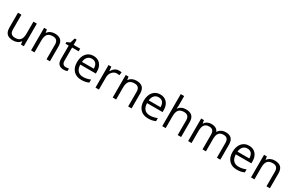

<svg xmlns="http://www.w3.org/2000/svg" viewBox="212 -2346 6019 3943"><g transform="rotate(30 3221.5 -375.0)"><path d="M162.1 -535.2V-188Q162.1 -122.6 191.9 -90.3Q221.7 -58.1 285.2 -58.1Q369.1 -58.1 408 -104Q446.8 -149.9 446.8 -253.9V-535.2H527.8V0H460.9L449.2 -71.8H444.8Q419.9 -32.2 375.7 -11.2Q331.5 9.8 274.9 9.8Q177.2 9.8 128.7 -36.6Q80.1 -83 80.1 -185.1V-535.2Z M1065.9 0V-346.2Q1065.9 -411.6 1036.1 -443.8Q1006.3 -476.1 942.9 -476.1Q858.9 -476.1 819.8 -430.7Q780.8 -385.3 780.8 -280.8V0H699.7V-535.2H765.6L778.8 -461.9H782.7Q807.6 -501.5 852.5 -523.2Q897.5 -544.9 952.6 -544.9Q1049.3 -544.9 1098.1 -498.3Q1147 -451.7 1147 -349.1V0Z M1486.3 -57.1Q1507.8 -57.1 1527.8 -60.3Q1547.9 -63.5 1559.6 -66.9V-4.9Q1546.4 1.5 1520.8 5.6Q1495.1 9.8 1474.6 9.8Q1319.3 9.8 1319.3 -153.8V-472.2H1242.7V-511.2L1319.3 -544.9L1353.5 -659.2H1400.4V-535.2H1555.7V-472.2H1400.4V-157.2Q1400.4 -108.9 1423.3 -83Q1446.3 -57.1 1486.3 -57.1Z M1892.6 9.8Q1773.9 9.8 1705.3 -62.5Q1636.7 -134.8 1636.7 -263.2Q1636.7 -392.6 1700.4 -468.8Q1764.2 -544.9 1871.6 -544.9Q1972.2 -544.9 2030.8 -478.8Q2089.4 -412.6 2089.4 -304.2V-252.9H1720.7Q1723.1 -158.7 1768.3 -109.9Q1813.5 -61 1895.5 -61Q1981.9 -61 2066.4 -97.2V-24.9Q2023.4 -6.3 1985.1 1.7Q1946.8 9.8 1892.6 9.8ZM1870.6 -477.1Q1806.2 -477.1 1767.8 -435.1Q1729.5 -393.1 1722.7 -318.8H2002.4Q2002.4 -395.5 1968.3 -436.3Q1934.1 -477.1 1870.6 -477.1Z M2471.7 -544.9Q2507.3 -544.9 2535.6 -539.1L2524.4 -463.9Q2491.2 -471.2 2465.8 -471.2Q2400.9 -471.2 2354.7 -418.5Q2308.6 -365.7 2308.6 -287.1V0H2227.5V-535.2H2294.4L2303.7 -436H2307.6Q2337.4 -488.3 2379.4 -516.6Q2421.4 -544.9 2471.7 -544.9Z M3002 0V-346.2Q3002 -411.6 2972.2 -443.8Q2942.4 -476.1 2878.9 -476.1Q2794.9 -476.1 2755.9 -430.7Q2716.8 -385.3 2716.8 -280.8V0H2635.7V-535.2H2701.7L2714.8 -461.9H2718.8Q2743.7 -501.5 2788.6 -523.2Q2833.5 -544.9 2888.7 -544.9Q2985.4 -544.9 3034.2 -498.3Q3083 -451.7 3083 -349.1V0Z M3475.6 9.8Q3356.9 9.8 3288.3 -62.5Q3219.7 -134.8 3219.7 -263.2Q3219.7 -392.6 3283.4 -468.8Q3347.2 -544.9 3454.6 -544.9Q3555.2 -544.9 3613.8 -478.8Q3672.4 -412.6 3672.4 -304.2V-252.9H3303.7Q3306.2 -158.7 3351.3 -109.9Q3396.5 -61 3478.5 -61Q3564.9 -61 3649.4 -97.2V-24.9Q3606.4 -6.3 3568.1 1.7Q3529.8 9.8 3475.6 9.8ZM3453.6 -477.1Q3389.2 -477.1 3350.8 -435.1Q3312.5 -393.1 3305.7 -318.8H3585.4Q3585.4 -395.5 3551.3 -436.3Q3517.1 -477.1 3453.6 -477.1Z M4176.8 0V-346.2Q4176.8 -411.6 4147 -443.8Q4117.2 -476.1 4053.7 -476.1Q3969.2 -476.1 3930.4 -430.2Q3891.6 -384.3 3891.6 -279.8V0H3810.5V-759.8H3891.6V-529.8Q3891.6 -488.3 3887.7 -460.9H3892.6Q3916.5 -499.5 3960.7 -521.7Q4004.9 -543.9 4061.5 -543.9Q4159.7 -543.9 4208.7 -497.3Q4257.8 -450.7 4257.8 -349.1V0Z M5106.4 0V-348.1Q5106.4 -412.1 5079.1 -444.1Q5051.8 -476.1 4994.1 -476.1Q4918.5 -476.1 4882.3 -432.6Q4846.2 -389.2 4846.2 -298.8V0H4765.1V-348.1Q4765.1 -412.1 4737.8 -444.1Q4710.4 -476.1 4652.3 -476.1Q4576.2 -476.1 4540.8 -430.4Q4505.4 -384.8 4505.4 -280.8V0H4424.3V-535.2H4490.2L4503.4 -461.9H4507.3Q4530.3 -501 4572 -522.9Q4613.8 -544.9 4665.5 -544.9Q4791 -544.9 4829.6 -454.1H4833.5Q4857.4 -496.1 4902.8 -520.5Q4948.2 -544.9 5006.3 -544.9Q5097.2 -544.9 5142.3 -498.3Q5187.5 -451.7 5187.5 -349.1V0Z M5580.6 9.8Q5461.9 9.8 5393.3 -62.5Q5324.7 -134.8 5324.7 -263.2Q5324.7 -392.6 5388.4 -468.8Q5452.1 -544.9 5559.6 -544.9Q5660.2 -544.9 5718.8 -478.8Q5777.3 -412.6 5777.3 -304.2V-252.9H5408.7Q5411.1 -158.7 5456.3 -109.9Q5501.5 -61 5583.5 -61Q5669.9 -61 5754.4 -97.2V-24.9Q5711.4 -6.3 5673.1 1.7Q5634.8 9.8 5580.6 9.8ZM5558.6 -477.1Q5494.1 -477.1 5455.8 -435.1Q5417.5 -393.1 5410.6 -318.8H5690.4Q5690.4 -395.5 5656.2 -436.3Q5622.1 -477.1 5558.6 -477.1Z M6281.7 0V-346.2Q6281.7 -411.6 6252 -443.8Q6222.2 -476.1 6158.7 -476.1Q6074.7 -476.1 6035.6 -430.7Q5996.6 -385.3 5996.6 -280.8V0H5915.5V-535.2H5981.4L5994.6 -461.9H5998.5Q6023.4 -501.5 6068.4 -523.2Q6113.3 -544.9 6168.5 -544.9Q6265.1 -544.9 6314 -498.3Q6362.8 -451.7 6362.8 -349.1V0Z"/></g></svg>

Font: f0_25643 
Style: Regular
Weight: 400
Foundry: Ascender Corporation
Version: Version 1.10